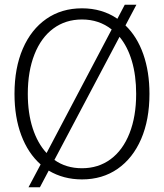

<svg xmlns="http://www.w3.org/2000/svg" viewBox="-20 -745 690 808"><path d="M609 -350Q609 -241 574 -160Q539 -79 475 -34.5Q411 10 325 10Q247 10 185 -27L148 43H100L151 -53Q98 -100 69.5 -176Q41 -252 41 -350Q41 -459 76 -540Q111 -621 175 -665.5Q239 -710 325 -710Q410 -710 474 -666L505 -725H554L508 -638Q557 -591 583 -517Q609 -443 609 -350ZM176 -101 450 -621Q397 -663 325 -663Q256 -663 204.5 -625Q153 -587 125 -516Q97 -445 97 -350Q97 -269 117.5 -205.5Q138 -142 176 -101ZM553 -350Q553 -427 535 -488Q517 -549 483 -590L209 -72Q258 -37 325 -37Q394 -37 445.5 -75Q497 -113 525 -184Q553 -255 553 -350Z"/></svg>

Font: Sarabun ExtraLight
Style: Regular
Weight: 275
Designer: Suppakit Chalermlarp | Katatrad Co.,Ltd.
Foundry: Cadson Demak Co.,Ltd.
Version: Version 1.000; ttfautohint (v1.6)